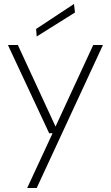

<svg xmlns="http://www.w3.org/2000/svg" viewBox="-20 -728 559 968"><path d="M117 220 245 -56H228L20 -501H70L260 -90L450 -501H499L165 220ZM165 -544 162 -582 353 -708 358 -665Z"/></svg>

Font: DM Sans 17pt ExtraLight
Style: Regular
Weight: 250
Version: Version 4.004;gftools[0.9.30]